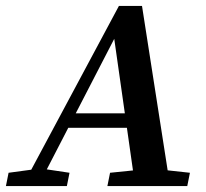

<svg xmlns="http://www.w3.org/2000/svg" viewBox="-46 -629 695 649"><path d="M-26 0 -17 -45 79 -58H102L189 -45L180 0ZM30 0 356 -609H434L529 0H411L337 -520L363 -542L83 0ZM170 -197 188 -246H439L438 -197ZM317 0 326 -45 454 -58H477L596 -45L587 0Z"/></svg>

Font: Lisu Bosa Black
Style: Italic
Weight: 900
Italic angle: -19°
Designer: David Morse, Annie Olsen, Victor Gaultney, Frank Grießhammer (Latin)
Foundry: SIL International
Version: Version 2.000